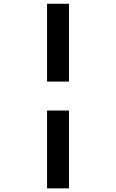

<svg xmlns="http://www.w3.org/2000/svg" viewBox="-20 -865 626 1036"><path d="M233.9 151.4V-268.6H352.1V151.4ZM233.9 -424.8V-844.7H352.1V-424.8Z"/></svg>

Font: Cascadia Code PL SemiBold
Style: Italic
Weight: 600
Italic angle: -10°
Monospace: yes
Designer: Aaron Bell
Foundry: Saja Typeworks
Version: Version 2404.023; ttfautohint (v1.8.4)